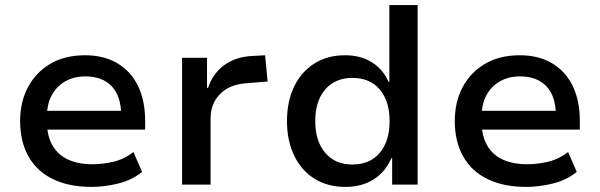

<svg xmlns="http://www.w3.org/2000/svg" viewBox="-20 -725 2355 754"><path d="M340 9Q251 9 188 -21.5Q125 -52 92 -110.5Q59 -169 59 -250Q59 -324 89.5 -382Q120 -440 177 -474Q234 -508 314 -508Q388 -508 441 -476.5Q494 -445 522 -387.5Q550 -330 550 -250V-216H144V-290H473L456 -270Q456 -347 419 -386Q382 -425 315 -425Q271 -425 237 -406Q203 -387 183.5 -351.5Q164 -316 164 -264V-251Q164 -193 185.5 -155Q207 -117 247 -98.5Q287 -80 344 -80Q384 -80 426 -90Q468 -100 504 -128L538 -50Q499 -18 445 -4.5Q391 9 340 9Z M695 0V-498H793V-380H797Q815 -435 859 -468Q903 -501 967 -505L1021 -508L1031 -405L946 -398Q880 -393 843.5 -355Q807 -317 807 -262V0Z M1337 9Q1266 9 1214.5 -23.5Q1163 -56 1135 -114.5Q1107 -173 1107 -249Q1107 -326 1134.5 -384Q1162 -442 1213.5 -475Q1265 -508 1335 -508Q1397 -508 1441 -480Q1485 -452 1506 -403H1509V-705H1620V0H1520V-104H1517Q1493 -49 1446.5 -20Q1400 9 1337 9ZM1364 -79Q1433 -79 1471.5 -125Q1510 -171 1510 -249Q1510 -328 1471.5 -373.5Q1433 -419 1364 -419Q1296 -419 1257 -373.5Q1218 -328 1218 -249Q1218 -171 1257 -125Q1296 -79 1364 -79Z M2047 9Q1958 9 1895 -21.5Q1832 -52 1799 -110.5Q1766 -169 1766 -250Q1766 -324 1796.5 -382Q1827 -440 1884 -474Q1941 -508 2021 -508Q2095 -508 2148 -476.5Q2201 -445 2229 -387.5Q2257 -330 2257 -250V-216H1851V-290H2180L2163 -270Q2163 -347 2126 -386Q2089 -425 2022 -425Q1978 -425 1944 -406Q1910 -387 1890.5 -351.5Q1871 -316 1871 -264V-251Q1871 -193 1892.5 -155Q1914 -117 1954 -98.5Q1994 -80 2051 -80Q2091 -80 2133 -90Q2175 -100 2211 -128L2245 -50Q2206 -18 2152 -4.5Q2098 9 2047 9Z"/></svg>

Font: Nunito Sans 7pt SemiBold
Style: Regular
Weight: 600
Designer: Vernon Adams
Foundry: Vernon Adams
Version: Version 3.101;gftools[0.9.27]